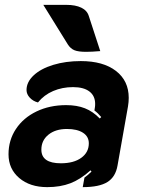

<svg xmlns="http://www.w3.org/2000/svg" viewBox="-20 -760 584 789"><path d="M15 -126Q15 -184 45.5 -230Q76 -276 130 -302Q184 -328 252 -328Q296 -328 329 -315Q362 -302 390 -273L396 -279Q382 -296 368 -306L370 -319Q371 -324 371 -333Q371 -366 347.5 -384Q324 -402 280 -402Q236 -402 198.5 -386Q161 -370 136 -339Q116 -344 102.5 -358.5Q89 -373 89 -390Q89 -423 118.5 -450.5Q148 -478 199 -493.5Q250 -509 312 -509Q404 -509 456.5 -468.5Q509 -428 509 -358Q509 -341 506 -323L463 -80Q455 -33 421.5 -12Q388 9 320 9L327 -30Q342 -41 356 -55L352 -60Q311 -23 269.5 -7Q228 9 174 9Q103 9 59 -28.5Q15 -66 15 -126ZM345 -171Q345 -199 321 -214.5Q297 -230 255 -230Q208 -230 179 -206.5Q150 -183 150 -145Q150 -89 230 -89Q283 -89 314 -111.5Q345 -134 345 -171ZM334 -547Q302 -547 286 -553.5Q270 -560 259 -577L158 -740H253Q290 -740 314 -728.5Q338 -717 345 -694L392 -550Q357 -547 334 -547Z"/></svg>

Font: K2D ExtraBold
Style: Italic
Weight: 800
Italic angle: -10°
Designer: Katatrad Aksorn Co.,Ltd.
Foundry: Cadson Demak Co.,Ltd.
Version: Version 1.000; ttfautohint (v1.6)